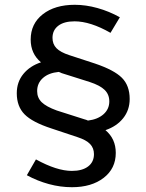

<svg xmlns="http://www.w3.org/2000/svg" viewBox="-20 -730 611 801"><path d="M280 51Q232 51 184 38Q136 25 92 1L130 -65Q217 -17 280 -17Q323 -17 347.5 -35.5Q372 -54 372 -87Q372 -112 356 -129Q340 -146 303 -158L195 -194Q115 -220 82.5 -253Q50 -286 50 -341Q50 -388 77.5 -421.5Q105 -455 151 -470Q108 -506 108 -565Q108 -631 158.5 -670.5Q209 -710 292 -710Q338 -710 386.5 -696.5Q435 -683 480 -658L441 -593Q357 -641 291 -641Q247 -641 223 -622.5Q199 -604 199 -572Q199 -546 215.5 -529Q232 -512 269 -500L376 -465Q456 -438 488.5 -405.5Q521 -373 521 -317Q521 -271 494 -237Q467 -203 420 -187Q463 -151 463 -92Q463 -27 412.5 12Q362 51 280 51ZM347 -227Q388 -232 412 -253.5Q436 -275 436 -307Q436 -336 416.5 -355Q397 -374 354 -388L237 -425Q234 -427 230.5 -428Q227 -429 225 -430Q183 -426 159 -404.5Q135 -383 135 -350Q135 -322 154 -303.5Q173 -285 217 -269L333 -232Q337 -231 340 -230Q343 -229 347 -227Z"/></svg>

Font: Red Hat Display Medium
Style: Regular
Weight: 500
Designer: Pentagram, MCKL
Foundry: Pentagram, MCKL
Version: Version 1.023